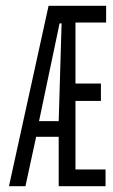

<svg xmlns="http://www.w3.org/2000/svg" viewBox="-20 -644 390 664"><path d="M11 0 148 -624H347V-566H241V-355H329V-295H241V-58H345V0H183V-171H105L68 0ZM115 -225H183L193 -563H186Z"/></svg>

Font: Inconsolata ExtraCondensed
Style: Regular
Weight: 400
Width: 2
Monospace: yes
Designer: Raph Levien, Cyreal, Brenton Simpson
Foundry: Raph Levien, Cyreal, Google
Version: Version 3.000; ttfautohint (v1.8.2.53-6de2)